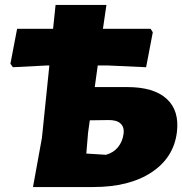

<svg xmlns="http://www.w3.org/2000/svg" viewBox="-20 -737 735 774"><path d="M113 17 149 -181 179 -473H168L32 -466L22 -480L49 -621H194L204 -717H409L395 -621H587L596 -607L569 -466L416 -473H374L362 -386H493Q600 -386 652 -338.5Q704 -291 693 -203Q680 -101 590.5 -42Q501 17 356 17ZM335 -202 328 -118 407 -113Q437 -121 455.5 -143.5Q474 -166 478 -197Q482 -224 466 -239Q450 -254 415 -253L342 -252Z"/></svg>

Font: Alegreya Sans Black
Style: Italic
Weight: 900
Italic angle: -7°
Designer: Juan Pablo del Peral
Foundry: Huerta Tipografica
Version: Version 2.007